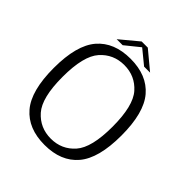

<svg xmlns="http://www.w3.org/2000/svg" viewBox="-194 -822 950 950"><g transform="rotate(45 281.0 -347.0)"><path d="M272 4.5Q387 4.5 447.8 -66.8Q508.5 -138 508.5 -297.5Q508.5 -456.5 447.8 -527.5Q387 -598.5 272 -598.5Q157 -598.5 96 -527.5Q35 -456.5 35 -297.5Q35 -138 96 -66.8Q157 4.5 272 4.5ZM272 -39.5Q196 -39.5 146.5 -95.2Q97 -151 97 -297Q97 -443 146.5 -498.8Q196 -554.5 272 -554.5Q348 -554.5 397.2 -498.8Q446.5 -443 446.5 -297Q446.5 -151 397.2 -95.2Q348 -39.5 272 -39.5ZM154.5 -618H196.5L272 -679L346.5 -618H388.5L293 -697.5H250Z"/></g></svg>

Font: Anybody Light
Style: Regular
Weight: 300
Designer: Tyler Finck
Foundry: Etcetera Type Company
Version: Version 1.111; ttfautohint (v1.8.4)